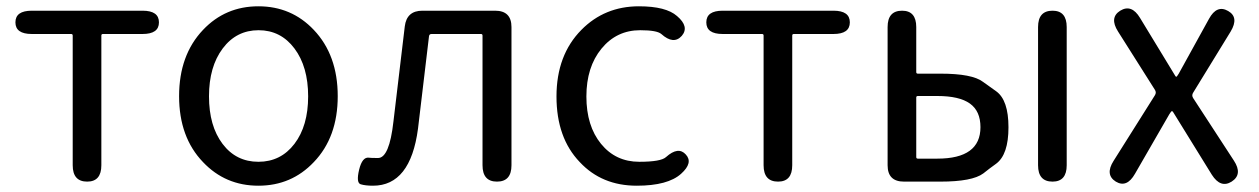

<svg xmlns="http://www.w3.org/2000/svg" viewBox="-20 -577 3999 610"><path d="M257 0Q211 0 211 -52V-464Q211 -469 206 -469H81Q29 -469 29 -506Q29 -543 81 -543H433Q485 -543 485 -506Q485 -469 433 -469H307Q302 -469 302 -464V-52Q302 0 257 0Z M625 -62Q549 -141 549 -271.5Q549 -402 625 -482Q696 -557 801 -557Q906 -557 977 -482Q1053 -402 1053 -271.5Q1053 -141 977 -62Q906 13 801 13Q696 13 625 -62ZM687 -120Q730 -63 801 -63Q872 -63 915.5 -120Q959 -177 959 -271Q959 -365 915.5 -423Q872 -481 801.5 -481Q731 -481 687.5 -423Q644 -365 644 -271Q644 -177 687 -120Z M1165 13Q1141 13 1126 8.5Q1111 4 1121 -38Q1131 -79 1152 -76Q1157 -75 1181 -75Q1217 -75 1230 -191L1266 -493Q1272 -543 1322 -543H1553Q1605 -543 1605 -491V-52Q1605 0 1559 0Q1513 0 1513 -52V-464Q1513 -469 1508 -469H1351Q1344 -469 1343 -462L1308 -168Q1284 13 1165 13Z M2003 13Q1892 13 1822 -62Q1748 -139 1748 -270.5Q1748 -402 1827 -482Q1901 -557 2010 -557Q2096 -557 2131 -526Q2171 -492 2146 -463Q2120 -434 2081 -469Q2067 -481 2014 -481Q1939 -481 1891 -422.5Q1843 -364 1843 -270.5Q1843 -177 1889.5 -120Q1936 -63 2011 -63Q2080 -63 2096 -78Q2135 -113 2159 -86Q2183 -60 2144 -25Q2102 13 2003 13Z M2452 0Q2406 0 2406 -52V-464Q2406 -469 2401 -469H2276Q2224 -469 2224 -506Q2224 -543 2276 -543H2628Q2680 -543 2680 -506Q2680 -469 2628 -469H2502Q2497 -469 2497 -464V-52Q2497 0 2452 0Z M2852 0Q2800 0 2800 -52V-491Q2800 -543 2846 -543Q2891 -543 2891 -491V-348Q2891 -343 2896 -343H2968Q3069 -343 3103 -317Q3124 -302 3145 -287Q3184 -259 3184 -172.5Q3184 -86 3145 -57Q3124 -42 3104 -26Q3069 0 2968 0ZM3324 0Q3278 0 3278 -52V-491Q3278 -543 3324 -543Q3369 -543 3369 -491V-52Q3369 0 3324 0ZM2891 -78Q2891 -73 2896 -73H2958Q3095 -73 3095 -173Q3095 -224 3061.5 -248Q3028 -272 2958 -272H2896Q2891 -272 2891 -267Z M3525 0Q3490 -22 3518 -66L3649 -274Q3655 -283 3649 -292L3532 -477Q3504 -521 3539 -543Q3575 -565 3602 -520L3709 -344Q3715 -333 3717 -333Q3719 -333 3725 -343L3821 -517Q3846 -563 3882 -542Q3917 -522 3890 -477L3771 -283Q3765 -274 3771 -265L3900 -67Q3929 -23 3893 0Q3858 22 3830 -22L3712 -213Q3706 -224 3703.5 -224Q3701 -224 3695 -214L3586 -25Q3560 21 3525 0Z"/></svg>

Font: Resource Han Rounded CN
Style: Regular
Weight: 400
Designer: Cyano Hao (round all glyphs); Ryoko NISHIZUKA  (kana, bopomofo & ideographs); Paul D. Hunt (Latin, Greek & Cyrillic); Sa
Foundry: Cyano Hao
Version: 0.990